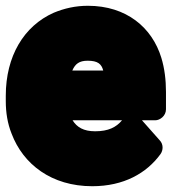

<svg xmlns="http://www.w3.org/2000/svg" viewBox="-22 -596 594 664"><path d="M229 -180H400C380 -156 353 -142 307 -142C267 -142 244 -156 229 -180ZM469 -180H515C531 -180 552 -195 552 -218V-278C552 -320 547 -360 536 -396C504 -501 415 -576 282 -576C239 -576 200 -567 164 -552C60 -506 -2 -401 -2 -265V-246C-2 -207 4 -169 18 -134C58 -28 156 48 297 48C406 48 485 3 533 -63C543 -77 543 -97 531 -110ZM335 -352H228C238 -375 252 -386 281 -386C316 -386 329 -375 335 -352Z"/></svg>

Font: Asimov Print
Style: E
Weight: 500
Designer: Google
Version: Version 2.000980; 2014